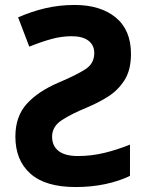

<svg xmlns="http://www.w3.org/2000/svg" viewBox="-20 -744 591 774"><path d="M281 -724Q385 -724 446.5 -673.5Q508 -623 508 -527Q508 -462 482 -421Q456 -380 415.5 -354.5Q375 -329 329 -310Q268 -285 229 -259.5Q190 -234 190 -193Q190 -156 216 -135.5Q242 -115 294 -115Q348 -115 400 -127.5Q452 -140 504 -161V-35Q461 -14 405 -2Q349 10 285 10Q163 10 102.5 -44Q42 -98 42 -193Q42 -275 88 -325.5Q134 -376 216 -411Q289 -442 324.5 -465Q360 -488 360 -530Q360 -562 336.5 -580Q313 -598 269 -598Q229 -598 188.5 -587Q148 -576 98 -556L53 -674Q105 -697 161.5 -710.5Q218 -724 281 -724Z"/></svg>

Font: Noto IKEA Simplified Chinese
Style: Bold
Weight: 700
Designer: Monotype Design Team
Foundry: Monotype Imaging Inc.
Version: Version 1.100